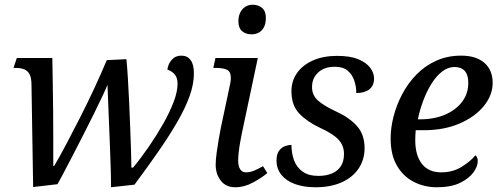

<svg xmlns="http://www.w3.org/2000/svg" viewBox="-20 -781 2120 811"><path d="M449 10Q449 -27 447.5 -74.5Q446 -122 444 -173Q442 -224 440 -272Q438 -320 436.5 -359.5Q435 -399 434 -423Q429 -409 413.5 -376.5Q398 -344 377 -301Q356 -258 332 -211.5Q308 -165 286 -122Q264 -79 247 -47.5Q230 -16 223 -3L120 9L113 -422Q113 -453 104.5 -468Q96 -483 81.5 -488.5Q67 -494 47 -494H37L51 -536H201Q202 -483 203 -424.5Q204 -366 204.5 -306Q205 -246 205 -188.5Q205 -131 205 -80H209Q233 -121 261.5 -175Q290 -229 320.5 -289Q351 -349 379.5 -410.5Q408 -472 431 -527L514 -531Q517 -501 520 -453.5Q523 -406 525.5 -350.5Q528 -295 530 -241Q532 -187 533.5 -142.5Q535 -98 535 -73H542Q576 -114 609 -162Q642 -210 669.5 -258.5Q697 -307 713.5 -350.5Q730 -394 730 -427Q730 -452 718.5 -466Q707 -480 687 -487Q690 -511 705.5 -528.5Q721 -546 746 -546Q771 -546 785 -527.5Q799 -509 799 -471Q799 -426 781 -375.5Q763 -325 729.5 -267Q696 -209 650 -142.5Q604 -76 548 -1Z M974 10Q934 10 912.5 -18Q891 -46 891 -85Q891 -106 895 -135Q899 -164 904 -193.5Q909 -223 913 -242L952 -426Q954 -434 954.5 -440.5Q955 -447 955 -452Q955 -479 938.5 -486.5Q922 -494 894 -494H881L890 -536H1069L1001 -215Q999 -204 995 -183Q991 -162 988.5 -140Q986 -118 986 -104Q986 -79 994.5 -66Q1003 -53 1019 -53Q1036 -53 1054 -60.5Q1072 -68 1091 -79L1109 -50Q1087 -31 1049.5 -10.5Q1012 10 974 10ZM1043 -636Q1018 -636 1002.5 -649.5Q987 -663 987 -691Q987 -712 994.5 -727.5Q1002 -743 1015.5 -752Q1029 -761 1047 -761Q1071 -761 1087 -747.5Q1103 -734 1103 -706Q1103 -680 1094 -664.5Q1085 -649 1071.5 -642.5Q1058 -636 1043 -636Z M1313 10Q1263 10 1226 -3.5Q1189 -17 1168.5 -42.5Q1148 -68 1148 -103Q1148 -130 1159 -144.5Q1170 -159 1184.5 -164Q1199 -169 1211 -169Q1211 -134 1222 -104Q1233 -74 1258.5 -56Q1284 -38 1325 -38Q1358 -38 1382.5 -48.5Q1407 -59 1420 -79.5Q1433 -100 1433 -131Q1433 -166 1410 -191Q1387 -216 1332 -241Q1277 -267 1244 -301.5Q1211 -336 1211 -396Q1211 -439 1234.5 -472.5Q1258 -506 1301.5 -525.5Q1345 -545 1404 -545Q1459 -545 1493 -531Q1527 -517 1543.5 -495Q1560 -473 1560 -450Q1560 -419 1540 -403.5Q1520 -388 1485 -388Q1485 -415 1476.5 -440.5Q1468 -466 1448.5 -482.5Q1429 -499 1395 -499Q1350 -499 1324 -475Q1298 -451 1298 -413Q1298 -379 1323 -356.5Q1348 -334 1400 -310Q1455 -285 1487.5 -249Q1520 -213 1520 -155Q1520 -107 1495 -69.5Q1470 -32 1423.5 -11Q1377 10 1313 10Z M1825 10Q1772 10 1727.5 -13Q1683 -36 1656.5 -81.5Q1630 -127 1630 -197Q1630 -241 1642.5 -289.5Q1655 -338 1679 -383.5Q1703 -429 1739 -466Q1775 -503 1822.5 -524.5Q1870 -546 1928 -546Q1991 -546 2026 -515.5Q2061 -485 2061 -431Q2061 -379 2023.5 -333Q1986 -287 1920.5 -259Q1855 -231 1771 -231H1736Q1735 -220 1734.5 -209.5Q1734 -199 1734 -189Q1734 -125 1762 -89Q1790 -53 1844 -53Q1892 -53 1929.5 -76Q1967 -99 1988 -125Q1998 -118 1998 -100Q1998 -78 1979.5 -52.5Q1961 -27 1923 -8.5Q1885 10 1825 10ZM1755 -277Q1814 -277 1859.5 -296.5Q1905 -316 1931.5 -350.5Q1958 -385 1958 -431Q1958 -465 1943 -481.5Q1928 -498 1900 -498Q1872 -498 1847 -478.5Q1822 -459 1802 -426.5Q1782 -394 1767.5 -355Q1753 -316 1745 -277Z"/></svg>

Font: Noto Serif
Style: Italic
Weight: 400
Italic angle: -12°
Designer: Monotype Design Team
Foundry: Monotype Imaging Inc.
Version: Version 2.013